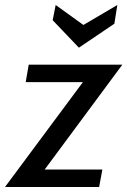

<svg xmlns="http://www.w3.org/2000/svg" viewBox="-49 -749 510 769"><path d="M283 -420H54L66 -490H441L130 -70H361L348 0H-29ZM162 -668 174 -729 285 -649 421 -729 409 -654 267 -558Z"/></svg>

Font: Cabin
Style: Italic
Weight: 400
Italic angle: -7°
Designer: Pablo Impallari
Foundry: Pablo Impallari. http://www.impallari.com Igino Marini. http://www.ikern.com
Version: Version 2.200